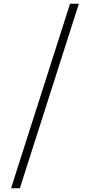

<svg xmlns="http://www.w3.org/2000/svg" viewBox="-20 -827 480 1025"><path d="M39 178 354 -807H401L86 178Z"/></svg>

Font: Onest Thin
Style: Regular
Weight: 250
Designer: Dmitri Voloshin, Andrey Kudryavtsev
Foundry: Dmitri Voloshin, Andrey Kudryavtsev
Version: Version 1.000;gftools[0.9.33]